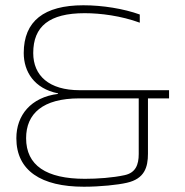

<svg xmlns="http://www.w3.org/2000/svg" viewBox="-20 -699 701 728"><path d="M281 -326H506V-115C506 -74 494 -44 453 -35C408 -25 349 -21 302 -21C155 -21 79 -72 79 -175C79 -268 142 -326 281 -326ZM42 -175C42 -52 136 9 298 9C360 9 427 2 461 -6C528 -21 541 -65 541 -116V-326H621V-357H282C166 -357 106 -412 106 -498C106 -599 167 -649 301 -649C361 -649 439 -639 510 -613V-644C449 -666 369 -679 296 -679C147 -679 70 -619 70 -498C70 -427 110 -363 200 -345V-343C97 -330 42 -262 42 -175Z"/></svg>

Font: LT Wave Text Thin
Style: Regular
Weight: 100
Designer: Daniel Lyons
Version: Version 2.5 (Glyphs App)